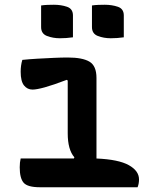

<svg xmlns="http://www.w3.org/2000/svg" viewBox="-20 -788 640 808"><path d="M67 -121H291L293 -126Q265 -158 265 -227V-449L261 -452Q203 -430 168.5 -420.5Q134 -411 117 -411Q95 -411 81 -428.5Q67 -446 67 -486Q67 -513 74 -536Q103 -539 137.5 -541Q172 -543 206 -544.5Q240 -546 265 -546Q327 -546 356.5 -528.5Q386 -511 386 -460V-121Q479 -117 522 -93Q565 -69 565 -33Q565 -15 559 0H148Q96 0 79.5 -19Q63 -38 63 -84Q63 -105 67 -121ZM153 -765Q166 -767 180.5 -767.5Q195 -768 207 -768Q237 -768 262 -759.5Q287 -751 287 -723V-631Q274 -629 259.5 -628Q245 -627 232 -627Q203 -627 178 -636.5Q153 -646 153 -674ZM367 -765Q380 -767 394.5 -767.5Q409 -768 421 -768Q451 -768 476 -759.5Q501 -751 501 -723V-631Q488 -629 473.5 -628Q459 -627 446 -627Q417 -627 392 -636.5Q367 -646 367 -674Z"/></svg>

Font: Recursive Mn Csl St SmB
Style: Regular
Weight: 600
Monospace: yes
Version: Version 1.079;hotconv 1.0.112;makeotfexe 2.5.65598; ttfautoh